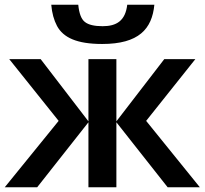

<svg xmlns="http://www.w3.org/2000/svg" viewBox="-20 -792 867 812"><path d="M518.1 -772C510.3 -704.1 472.7 -681.2 414.1 -681.2C379.4 -681.2 354 -687 338.9 -699.2C323.7 -710.9 314.5 -735.4 311 -772H196.8C199.7 -736.8 208 -707 221.2 -682.1C248 -632.8 305.2 -606 412.1 -606C566.9 -606 623 -669.4 632.8 -772ZM674.8 -542 472.2 -278.8V-542H354V-278.8L151.9 -542H19L228 -280.8L0 0H137.2L354 -274.9V0H472.2V-274.9L689 0H825.2L598.1 -280.8L806.2 -542Z"/></svg>

Font: Noto Reveo Sans
Style: Regular
Weight: 600
Designer: Monotype Design Team
Foundry: Monotype Imaging Inc.
Version: Version 2.007